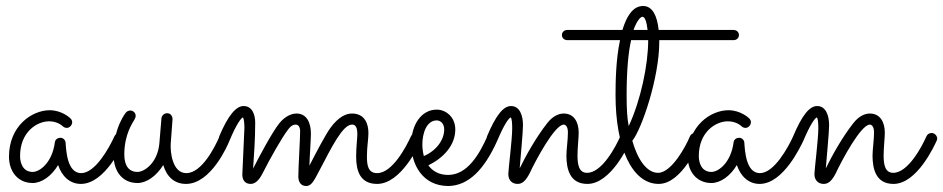

<svg xmlns="http://www.w3.org/2000/svg" viewBox="-20 -606 3149 641"><path d="M396 -136C397 -139 397 -141 397 -143C397 -152 390 -162 379 -162C372 -162 365 -158 362 -151C345 -113 298 -28 251 -28C204 -28 201 -104 199 -129C199 -138 191 -146 182 -146C172 -146 164 -140 163 -130C154 -63 113 -32 89 -32C57 -32 47 -61 47 -85C47 -165 103 -201 144 -201C171 -201 187 -187 189 -185C193 -181 198 -179 203 -179C212 -179 221 -188 221 -198C221 -203 219 -207 215 -211C214 -212 187 -238 146 -238C86 -238 10 -185 10 -83C10 -32 41 5 89 5C119 5 152 -18 174 -55C186 -19 212 8 250 8C330 8 388 -120 396 -136Z M525 -55C537 -15 563 8 601 8C684 8 740 -120 746 -136C747 -139 748 -141 748 -144C748 -152 741 -162 729 -162C722 -162 716 -158 713 -151C698 -116 654 -28 602 -28C555 -28 548 -100 550 -127L556 -208C556 -218 550 -228 538 -228C529 -228 520 -221 519 -211L512 -127C506 -62 462 -32 439 -32C411 -32 395 -52 395 -90C395 -158 423 -196 429 -207C431 -211 433 -215 433 -219C433 -229 425 -237 415 -237C410 -237 405 -235 401 -231C401 -231 359 -182 359 -90C359 -32 390 5 439 5C469 5 502 -18 525 -55Z M825 -43C828 -92 832 -138 832 -196C832 -222 823 -252 793 -252C768 -252 741 -220 712 -151C711 -148 711 -146 711 -144C711 -134 718 -125 729 -125C736 -125 743 -129 746 -136C770 -193 785 -212 791 -214C794 -211 796 -195 796 -179C793 -119 789 -28 789 -23C789 -5 798 8 817 8C829 8 843 0 857 -28C880 -74 922 -148 940 -171C951 -187 960 -190 967 -190C975 -190 982 -184 982 -167C982 -143 976 -46 976 -17C976 2 985 15 1002 15C1018 15 1026 3 1047 -38C1087 -114 1124 -190 1155 -190C1159 -190 1173 -191 1173 -159C1173 -144 1169 -115 1169 -83C1169 -36 1182 8 1239 8C1319 8 1378 -120 1385 -136C1386 -139 1387 -141 1387 -143C1387 -152 1380 -162 1368 -162C1361 -162 1355 -158 1352 -151C1336 -116 1290 -28 1239 -28C1208 -28 1205 -56 1205 -84C1205 -117 1210 -140 1210 -162C1210 -191 1199 -227 1155 -227C1136 -227 1111 -217 1083 -179C1064 -152 1033 -92 1013 -53C1014 -89 1018 -140 1018 -160C1018 -196 1004 -227 970 -227C953 -227 932 -218 913 -195C890 -167 845 -83 825 -43Z M1410 -54C1461 -79 1500 -121 1500 -174C1500 -215 1469 -240 1438 -240C1387 -240 1353 -190 1353 -125C1353 -58 1390 15 1477 15C1543 14 1596 -38 1640 -136C1641 -138 1642 -141 1642 -144C1642 -152 1634 -162 1624 -162C1617 -162 1610 -158 1607 -151C1580 -90 1540 -22 1476 -22C1445 -22 1424 -35 1410 -54ZM1395 -85C1392 -97 1390 -111 1390 -123C1390 -161 1404 -204 1438 -204C1451 -204 1463 -193 1463 -174C1463 -139 1437 -103 1395 -85Z M1715 -44C1718 -82 1726 -165 1726 -188C1726 -219 1716 -252 1686 -252C1660 -252 1635 -220 1606 -151C1605 -148 1605 -146 1605 -144C1605 -134 1612 -125 1623 -125C1630 -125 1637 -129 1640 -136C1664 -193 1679 -212 1685 -214C1689 -211 1690 -193 1690 -177C1690 -141 1677 -39 1677 -25C1677 -4 1690 8 1708 8C1722 8 1734 0 1748 -27C1768 -70 1832 -190 1862 -190C1867 -190 1876 -185 1876 -164C1876 -139 1871 -107 1871 -87C1871 -42 1882 8 1941 8C2020 8 2078 -121 2085 -136C2086 -139 2087 -141 2087 -143C2087 -152 2079 -162 2068 -162C2061 -162 2054 -158 2051 -151C2036 -117 1990 -29 1940 -29C1913 -29 1908 -56 1908 -87C1908 -112 1912 -146 1912 -163C1912 -199 1896 -227 1862 -227C1845 -227 1825 -218 1807 -195C1770 -148 1736 -87 1715 -44Z M2447 -489C2447 -499 2439 -506 2429 -506H2179C2174 -552 2159 -586 2127 -586C2093 -586 2072 -552 2058 -506H1874C1864 -506 1856 -499 1856 -489C1856 -479 1864 -472 1874 -472H2050C2036 -407 2035 -331 2035 -288C2035 -116 2089 8 2179 8C2256 8 2311 -122 2317 -137C2318 -139 2319 -141 2319 -144C2319 -153 2311 -162 2300 -162C2293 -162 2286 -158 2283 -150C2270 -118 2222 -29 2177 -29C2138 -29 2108 -76 2091 -136C2122 -174 2181 -346 2181 -466V-472H2429C2439 -472 2447 -479 2447 -489ZM2079 -185C2074 -210 2072 -241 2072 -288C2072 -373 2078 -432 2087 -472H2144C2144 -389 2119 -271 2079 -185ZM2125 -550C2133 -550 2139 -533 2142 -506H2095C2107 -539 2119 -550 2125 -550Z M2662 -136C2663 -139 2663 -141 2663 -143C2663 -152 2656 -162 2645 -162C2638 -162 2631 -158 2628 -151C2611 -113 2564 -28 2517 -28C2470 -28 2467 -104 2465 -129C2465 -138 2457 -146 2448 -146C2438 -146 2430 -140 2429 -130C2420 -63 2379 -32 2355 -32C2323 -32 2313 -61 2313 -85C2313 -165 2369 -201 2410 -201C2437 -201 2453 -187 2455 -185C2459 -181 2464 -179 2469 -179C2478 -179 2487 -188 2487 -198C2487 -203 2485 -207 2481 -211C2480 -212 2453 -238 2412 -238C2352 -238 2276 -185 2276 -83C2276 -32 2307 5 2355 5C2385 5 2418 -18 2440 -55C2452 -19 2478 8 2516 8C2596 8 2654 -120 2662 -136Z M2737 -44C2740 -82 2748 -165 2748 -188C2748 -219 2738 -252 2708 -252C2682 -252 2657 -220 2628 -151C2627 -148 2627 -146 2627 -144C2627 -134 2634 -125 2645 -125C2652 -125 2659 -129 2662 -136C2686 -193 2701 -212 2707 -214C2711 -211 2712 -193 2712 -177C2712 -141 2699 -39 2699 -25C2699 -4 2712 8 2730 8C2744 8 2756 0 2770 -27C2790 -70 2854 -190 2884 -190C2889 -190 2898 -185 2898 -164C2898 -139 2893 -107 2893 -87C2893 -42 2904 8 2963 8C3042 8 3100 -121 3107 -136C3108 -139 3109 -141 3109 -143C3109 -152 3101 -162 3090 -162C3083 -162 3076 -158 3073 -151C3058 -117 3012 -29 2962 -29C2935 -29 2930 -56 2930 -87C2930 -112 2934 -146 2934 -163C2934 -199 2918 -227 2884 -227C2867 -227 2847 -218 2829 -195C2792 -148 2758 -87 2737 -44Z"/></svg>

Font: Sacramento
Style: Regular
Weight: 400
Designer: Astigmatic (AOETI)
Foundry: Astigmatic (AOETI)
Version: Version 1.000